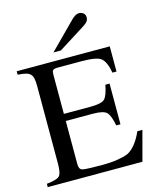

<svg xmlns="http://www.w3.org/2000/svg" viewBox="-128 -971 867 1059"><g transform="rotate(-15 305.5 -441.0)"><path d="M276.4 -709.5H233.9L381.8 -858.4Q389.6 -866.2 401.4 -874.3Q413.1 -882.3 426.8 -882.3Q439.9 -882.3 450.4 -873.5Q460.9 -864.7 460.9 -849.6Q460.9 -835 453.1 -825.7Q445.3 -816.4 430.2 -806.6ZM11.2 -19Q66.9 -24.9 82.5 -38.6Q99.1 -52.2 99.1 -108.9V-552.7Q99.1 -579.6 95.7 -596.2Q92.3 -612.8 82.8 -622.3Q73.2 -631.8 56.2 -636Q39.1 -640.1 11.2 -642.1V-661.6H542.5V-517.6H519.5Q507.3 -583 481.4 -603Q457 -622.6 369.1 -622.6H233.4Q222.7 -622.6 216.3 -620.8Q210 -619.1 206.8 -615.5Q203.6 -611.8 202.6 -605.5Q201.7 -599.1 201.7 -589.4V-367.2H355Q418.5 -367.2 436 -386.2Q453.1 -404.8 464.4 -463.4H488.3V-231H464.4Q453.1 -289.1 435.5 -307.6Q418 -326.7 355 -326.7H201.7V-80.1Q201.7 -50.8 219.7 -45.4Q229.5 -42.5 257.8 -41.5Q286.1 -40.5 332.5 -40Q381.3 -40 419.7 -46.1Q458 -52.2 481.9 -62Q505.4 -73.7 527.3 -100.3Q549.3 -127 568.4 -169.9H597.2L551.8 0H11.2Z"/></g></svg>

Font: Dima Niloofar
Style: Regular
Weight: 400
Designer: R.Balvardi
Foundry: Dima Software Group
Version: Version 3.00;November 13, 2018;FontCreator 11.5.0.2427 64-bi